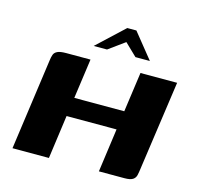

<svg xmlns="http://www.w3.org/2000/svg" viewBox="-95 -734 860 835"><g transform="rotate(15 335.0 -317.0)"><path d="M31 0 88 -409Q90 -426 94 -437Q98 -448 110.5 -454Q123 -460 150 -460H259L234 -281H459L484 -460H649L592 -59Q590 -43 587 -29Q584 -15 572.5 -7.5Q561 0 535 0H420L447 -196H222L195 0ZM257 -521 378 -634H419L510 -521H445L390 -574L317 -521Z"/></g></svg>

Font: Genos
Style: Bold Italic
Weight: 700
Italic angle: -8°
Version: Version 1.010